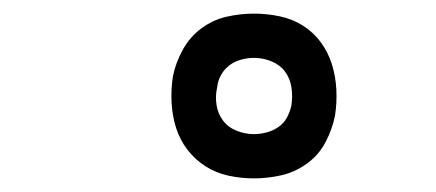

<svg xmlns="http://www.w3.org/2000/svg" viewBox="-20 -802 640 282"><path d="M353 -540Q334 -540 315.5 -544Q297 -548 281.5 -558Q266 -568 255 -582.5Q244 -597 238.5 -614.5Q233 -632 232 -651.5Q231 -671 234 -690Q238 -710 248.5 -729Q259 -748 276 -760.5Q293 -773 313 -777.5Q333 -782 353 -782Q372 -782 391 -778Q410 -774 425.5 -764Q441 -754 451.5 -739.5Q462 -725 467.5 -707.5Q473 -690 474 -670.5Q475 -651 472 -632Q468 -612 458 -593Q448 -574 430.5 -561.5Q413 -549 393 -544.5Q373 -540 353 -540ZM353 -605Q362 -605 371.5 -607.5Q381 -610 389 -615.5Q397 -621 401.5 -629.5Q406 -638 408 -647Q410 -661 408 -674Q406 -687 398.5 -697Q391 -707 378.5 -712Q366 -717 353 -717Q344 -717 334.5 -714.5Q325 -712 317.5 -706.5Q310 -701 305 -692.5Q300 -684 299 -674Q296 -661 298 -648Q300 -635 307.5 -625Q315 -615 327.5 -610Q340 -605 353 -605Z"/></svg>

Font: Iosevka Slab Light Extended
Style: Italic
Weight: 300
Width: 7
Italic angle: -9°
Monospace: yes
Designer: Belleve Invis
Foundry: Belleve Invis
Version: Version 11.1.0; ttfautohint (v1.8.3)